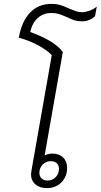

<svg xmlns="http://www.w3.org/2000/svg" viewBox="-20 -960 519 990"><path d="M479 -926 470 -876Q441 -850 403 -850Q381 -850 364 -855.5Q347 -861 324 -872Q299 -883 283 -888Q267 -893 245 -893Q204 -893 175 -867.5Q146 -842 136 -795Q261 -750 304 -692L210 -158Q228 -168 250 -168Q285 -168 305.5 -148Q326 -128 326 -95Q326 -49 296.5 -19.5Q267 10 221 10Q185 10 162.5 -9.5Q140 -29 140 -61Q140 -67 142 -79L247 -676Q224 -700 180 -724.5Q136 -749 77 -766Q92 -850 135 -895Q178 -940 245 -940Q270 -940 290.5 -934Q311 -928 336 -916Q357 -907 372 -902Q387 -897 403 -897Q420 -897 441 -904.5Q462 -912 479 -926ZM242 -129Q217 -129 200 -111.5Q183 -94 183 -69Q183 -51 194.5 -40Q206 -29 225 -29Q250 -29 267 -46.5Q284 -64 284 -90Q284 -108 272.5 -118.5Q261 -129 242 -129Z"/></svg>

Font: Bai Jamjuree Light
Style: Italic
Weight: 300
Italic angle: -10°
Version: Version 1.000; ttfautohint (v1.6)